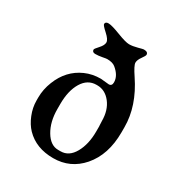

<svg xmlns="http://www.w3.org/2000/svg" viewBox="-166 -806 873 932"><g transform="rotate(30 270.0 -340.5)"><path d="M383.3 -206.5V-235.4L382.8 -240.7L382.3 -252Q381.8 -257.3 381.8 -263.2Q381.8 -324.7 351.1 -364Q320.3 -403.3 275.9 -403.3H271.5Q222.2 -403.3 193.8 -356.2Q165.5 -309.1 165.5 -234.9V-207Q165.5 -135.3 195.1 -85.9Q224.6 -36.6 267.6 -36.6H281.7Q328.1 -36.6 355.7 -85.7Q383.3 -134.8 383.3 -206.5ZM338.9 -456.1Q338.9 -493.2 299.8 -524.9Q284.2 -537.6 253.9 -537.6Q248.5 -537.6 228.5 -533.7Q208.5 -529.8 190.9 -529.8Q173.3 -529.8 173.3 -544.9Q173.3 -549.3 191.7 -569.3Q210 -589.4 210 -605.2Q210 -621.1 182.6 -645.8Q155.3 -670.4 155.3 -677.2Q155.3 -690.9 173.3 -690.9Q191.4 -690.9 240.5 -671.9Q289.6 -652.8 309.3 -652.8Q329.1 -652.8 355 -659.9Q380.9 -667 384.8 -667Q408.7 -667 408.7 -650.9Q408.7 -644.5 394.8 -625.5Q380.9 -606.4 380.9 -591.1Q380.9 -575.7 412.1 -529.3Q491.7 -411.1 491.7 -293V-264.2Q491.7 -138.7 425.3 -62Q362.3 10.3 266.6 10.3Q170.4 10.3 112.8 -49.3Q88.4 -74.7 72.8 -113.5Q57.1 -152.3 57.1 -191.9V-206.1Q57.1 -207 57.1 -208.5Q57.1 -254.4 75.2 -299.8Q109.4 -386.7 188.5 -421.9Q228 -439.5 274.9 -439.5L321.3 -435.1Q338.9 -435.1 338.9 -456.1Z"/></g></svg>

Font: Averia Serif
Style: Regular
Weight: 500
Version: Version 1.0